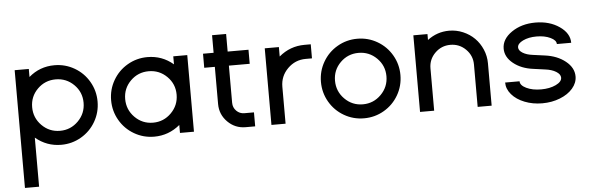

<svg xmlns="http://www.w3.org/2000/svg" viewBox="-54 -811 3908 1269"><g transform="rotate(-5 1900.5 -176.0)"><path d="M64.9 272.9V-508.3H158.7V-455.1Q231.9 -518.1 329.1 -518.1Q400.9 -518.1 461.7 -482.7Q522.5 -447.3 557.6 -386.5Q592.8 -325.7 592.8 -254.4Q592.8 -182.6 557.6 -121.8Q522.5 -61 461.7 -25.6Q400.9 9.8 329.1 9.8Q232.9 9.8 158.7 -52.7V272.9ZM450 -133.3Q500 -183.6 500 -254.4Q500 -325.2 450 -374.8Q399.9 -424.3 329.1 -424.3Q258.3 -424.3 208.5 -374.8Q158.7 -325.2 158.7 -254.4Q158.7 -183.6 208.5 -133.3Q258.3 -83 329.1 -83Q399.9 -83 450 -133.3Z M1117.2 0V-52.7Q1042 9.8 946.3 9.8Q874.5 9.8 813.7 -25.6Q752.9 -61 717.8 -121.8Q682.6 -182.6 682.6 -254.4Q682.6 -325.7 717.8 -386.5Q752.9 -447.3 813.7 -482.7Q874.5 -518.1 946.3 -518.1Q1043.5 -518.1 1117.2 -455.1V-508.3H1210V0ZM1067.1 -133.3Q1117.2 -183.6 1117.2 -254.4Q1117.2 -325.2 1067.1 -374.8Q1017.1 -424.3 946.3 -424.3Q875.5 -424.3 825.7 -374.8Q775.9 -325.2 775.9 -254.4Q775.9 -183.6 825.7 -133.3Q875.5 -83 946.3 -83Q1017.1 -83 1067.1 -133.3Z M1384.8 -168.5V-415H1314.5V-508.3H1384.8V-625H1478V-508.3H1616.2V-415H1478V-168.5Q1478 -136.7 1499.8 -114.7Q1521.5 -92.8 1552.7 -92.8H1616.2V0H1552.7Q1483.4 0 1434.1 -49.3Q1384.8 -98.6 1384.8 -168.5Z M1724.1 0V-508.3H1817.9V-445.8Q1892.1 -508.3 1987.8 -508.3H2029.3V-415H1987.8Q1917.5 -415 1867.7 -365.2Q1817.9 -315.4 1817.9 -245.1V0Z M2602.1 -254.4Q2602.1 -182.6 2566.9 -121.8Q2531.7 -61 2470.9 -25.6Q2410.2 9.8 2338.4 9.8Q2266.6 9.8 2205.8 -25.6Q2145 -61 2109.9 -121.8Q2074.7 -182.6 2074.7 -254.4Q2074.7 -325.7 2109.9 -386.5Q2145 -447.3 2205.8 -482.7Q2266.6 -518.1 2338.4 -518.1Q2410.2 -518.1 2470.9 -482.7Q2531.7 -447.3 2566.9 -386.5Q2602.1 -325.7 2602.1 -254.4ZM2459.2 -133.3Q2509.3 -183.6 2509.3 -254.4Q2509.3 -325.2 2459.2 -374.8Q2409.2 -424.3 2338.4 -424.3Q2267.6 -424.3 2217.8 -374.8Q2168 -325.2 2168 -254.4Q2168 -183.6 2217.8 -133.3Q2267.6 -83 2338.4 -83Q2409.2 -83 2459.2 -133.3Z M2710 0V-508.3H2803.7V-469.2Q2868.2 -518.1 2947.8 -518.1Q2996.1 -518.1 3040 -499.3Q3084 -480.5 3115.7 -448.7Q3147.5 -417 3166.3 -373Q3185.1 -329.1 3185.1 -280.8V0H3092.3V-280.8Q3092.3 -340.3 3050 -382.3Q3007.8 -424.3 2947.8 -424.3Q2888.2 -424.3 2845.9 -382.3Q2803.7 -340.3 2803.7 -280.8V0Z M3287.1 -144.5H3382.8Q3382.8 -117.2 3423.1 -97.9Q3463.4 -78.6 3520.5 -78.6Q3577.6 -78.6 3618.2 -97.9Q3658.7 -117.2 3658.7 -144.5Q3658.7 -167 3630.4 -184.6Q3602.1 -202.1 3558.1 -207.5L3480 -218.3Q3400.9 -228.5 3348.9 -270.5Q3296.9 -312.5 3296.9 -368.2Q3296.9 -431.6 3362.5 -476.8Q3428.2 -522 3520.5 -522Q3613.8 -522 3679.4 -476.8Q3745.1 -431.6 3745.1 -368.2H3649.9Q3649.9 -393.6 3611.8 -411.6Q3573.7 -429.7 3520.5 -429.7Q3467.3 -429.7 3429.9 -411.6Q3392.6 -393.6 3392.6 -368.2Q3392.6 -347.7 3418.7 -331.5Q3444.8 -315.4 3485.8 -310.5L3564 -299.8Q3646 -289.1 3700.2 -245.6Q3754.4 -202.1 3754.4 -144.5Q3754.4 -101.6 3723.1 -65.2Q3691.9 -28.8 3637.9 -7.6Q3584 13.7 3520.5 13.7Q3457 13.7 3403.3 -7.6Q3349.6 -28.8 3318.4 -65.2Q3287.1 -101.6 3287.1 -144.5Z"/></g></svg>

Font: Basically A Sans Serif Medium
Style: Regular
Weight: 500
Designer: Hyung-Suk Kim
Foundry: Mental Design
Version: 1.000